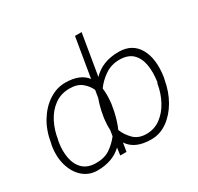

<svg xmlns="http://www.w3.org/2000/svg" viewBox="-160 -940 1176 1141"><g transform="rotate(-30 428.0 -370.0)"><path d="M816.8 -268.5 813.9 -258.5Q801.1 -183.6 766 -122.7Q730.8 -61.8 680 -25.9Q629.3 9.9 569.6 9.9Q457.4 9.9 413.4 -58.9L403.4 0H360.8L367.5 -50.4Q304.7 9.9 200.3 9.9Q143.8 9.9 102.8 -25.4Q61.8 -60.7 43.7 -121.4Q25.6 -182.2 38.4 -258.5L41.2 -268.5Q54 -349.1 91.4 -409.8Q128.9 -470.5 181.6 -504.4Q234.4 -538.4 292.6 -538.4Q394.2 -538.4 437.9 -480.5L483 -750H528.4L481.5 -469.1Q547.2 -538.4 659.1 -538.4Q751.8 -538.4 793.9 -465Q835.9 -391.7 816.8 -268.5ZM88.1 -268.5 85.2 -258.5Q74.2 -196 84.2 -144.5Q94.1 -93 126.6 -62.7Q159.1 -32.3 215.9 -32.7Q272.4 -32.3 310.9 -58.2Q349.4 -84.2 378.2 -121.8L384.6 -160.9Q382.5 -196.7 387.8 -240.1L396.3 -286.9Q405.5 -327.8 418 -361.5L426.5 -412.6Q411.2 -446 380.7 -470.9Q350.1 -495.7 298.3 -495.7Q238.3 -495.7 194.2 -463.6Q150.2 -431.5 123.6 -379.6Q96.9 -327.8 88.1 -268.5ZM765.6 -258.5 769.9 -268.5Q779.1 -331.7 770.2 -383.2Q761.4 -434.7 729.9 -465.2Q698.5 -495.7 639.2 -495.7Q584.9 -495.7 541.9 -466.8Q498.9 -437.9 469.8 -397.7L469.5 -396.3Q475.5 -351.9 468.8 -292.6L460.2 -244.3Q446.7 -183.2 426.5 -137.8L426.1 -137.1Q441.8 -97.7 473.7 -65.2Q505.7 -32.7 561.1 -32.7Q616.1 -32.7 658.6 -64.5Q701 -96.2 728.3 -147.7Q755.7 -199.2 765.6 -258.5Z"/></g></svg>

Font: Inter UI Thin
Style: Italic
Weight: 100
Italic angle: -9.39999°
Designer: Rasmus Andersson
Foundry: rsms
Version: 3.2;8d6f07862